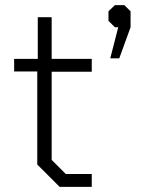

<svg xmlns="http://www.w3.org/2000/svg" viewBox="-20 -727 548 747"><path d="M125 -87V-449H35V-498H127V-660H181V-498H337V-448H181V-105L236 -50H337V0H212ZM440 -621H427L402 -646V-683L427 -707H464L488 -683V-621L444 -500H409Z"/></svg>

Font: Chakra Petch Light
Style: Regular
Weight: 300
Designer: Katatrad Aksorn Co.,Ltd.
Foundry: Cadson Demak Co.,Ltd.
Version: Version 1.000; ttfautohint (v1.6)